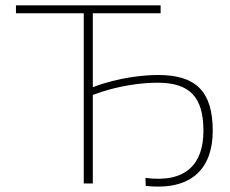

<svg xmlns="http://www.w3.org/2000/svg" viewBox="-20 -690 865 722"><path d="M584 -670H40V-640H295V0H329V-333C426 -370 519 -379 572 -379C692 -379 745 -327 745 -198C745 -73 679 -1 527 -21L528 9C710 29 780 -66 780 -198C780 -346 717 -408 575 -408C524 -408 428 -400 329 -362V-640H584Z"/></svg>

Font: LT Wave Alt Thin
Style: Regular
Weight: 100
Designer: Daniel Lyons
Version: Version 2.5 (Glyphs App)